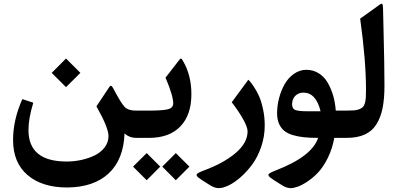

<svg xmlns="http://www.w3.org/2000/svg" viewBox="-20 -726 2107 1011"><path d="M327.6 -418 403.3 -342.3 327.6 -267.1 252.4 -342.3ZM635.7 -22.9Q630.9 113.8 552 187.3Q473.1 260.7 331.5 261.2Q200.7 260.7 124.8 195.6Q48.8 130.4 48.8 11.2Q48.8 -95.2 97.7 -204.1L155.3 -185.1Q129.9 -102.5 129.9 -41.5Q129.9 124.5 330.6 124.5Q370.1 124.5 408.4 116.2Q446.8 107.9 479 92Q511.2 76.2 531.2 49.8Q551.3 23.4 551.3 -9.3Q551.3 -54.2 487.8 -166L555.7 -268.1Q564.9 -282.2 575.2 -262.7Q617.2 -182.6 636.7 -162.6Q655.3 -143.6 695.8 -143.6H716.8Q729 -143.6 729 -96.2V-60.5Q729 0 716.8 0H695.8Q662.6 0 635.7 -22.9Z M905.8 80.1 977.5 151.4 905.8 223.1 834.5 151.4ZM752.4 80.1 823.7 151.4 752.4 223.1 680.7 151.4ZM987.8 -230Q987.8 -120.6 929.7 -60.3Q871.6 0 765.6 0H711.9Q685.1 0 685.1 -70.3V-86.4Q685.1 -143.6 711.9 -143.6H767.6Q834 -143.6 863 -150.4Q892.1 -157.2 892.1 -182.1Q892.1 -221.7 851.6 -316.9L918 -402.8Q924.8 -411.6 927 -414.3Q929.2 -417 932.4 -417.5Q935.5 -418 937.7 -414.6Q939.9 -411.1 944.8 -402.8Q987.8 -328.6 987.8 -230Z M1287.6 -306.2Q1291 -302.7 1296.9 -296.6Q1302.7 -290.5 1317.6 -268.1Q1332.5 -245.6 1344 -220Q1355.5 -194.3 1364.7 -152.6Q1374 -110.8 1374 -65.9Q1374 -7.8 1355.5 46.6Q1336.9 101.1 1308.6 139.4Q1280.3 177.7 1247.3 206.8Q1214.4 235.8 1184.1 250.2Q1153.8 264.6 1132.8 264.6Q1109.4 264.6 1084 248L1043.9 222.7Q1022.5 209 1017.3 201.4Q1012.2 193.8 1020 187.5Q1027.8 181.2 1052.7 171.9Q1156.7 133.8 1220.2 80.1Q1283.7 26.4 1283.7 -34.7Q1283.7 -55.7 1261 -96.9Q1238.3 -138.2 1200.2 -187.5Z M1600.6 -140.1Q1600.6 -140.1 1668 -140.1Q1644 -238.3 1577.6 -238.3Q1551.8 -238.3 1534.9 -221.4Q1518.1 -204.6 1518.1 -176.3Q1518.1 -152.8 1535.9 -146.5Q1553.7 -140.1 1600.6 -140.1ZM1430.7 171.9Q1622.1 98.6 1655.3 0Q1612.8 0 1581.5 -3.2Q1550.3 -6.3 1522.2 -14.6Q1494.1 -22.9 1476.6 -37.4Q1459 -51.8 1449 -75Q1439 -98.1 1439 -129.9Q1439 -169.4 1449.5 -209.5Q1460 -249.5 1479 -283Q1498 -316.4 1528.1 -337.4Q1558.1 -358.4 1593.3 -358.4Q1629.4 -358.4 1658.4 -340.1Q1687.5 -321.8 1705.6 -290.5Q1723.6 -259.3 1734.4 -222.2Q1745.1 -185.1 1748 -143.6H1797.9Q1810.1 -143.6 1810.1 -96.2V-60.5Q1810.1 0 1797.9 0H1740.2Q1730 57.1 1706.5 104.7Q1683.1 152.3 1656.2 180.9Q1629.4 209.5 1599.9 229.2Q1570.3 249 1548.1 256.8Q1525.9 264.6 1510.7 264.6Q1489.3 264.6 1466.8 250.5L1420.4 221.2Q1399.9 208 1395.3 200.7Q1390.6 193.4 1398.2 187.5Q1405.8 181.6 1430.7 171.9Z M1793 -143.6H1803.7Q1828.6 -143.6 1844 -144.8Q1859.4 -146 1871.8 -150.9Q1884.3 -155.8 1890.6 -162.1Q1897 -168.5 1901.1 -182.1Q1905.3 -195.8 1906.2 -211.4Q1907.2 -227.1 1907.2 -252.9Q1907.2 -408.2 1876.5 -627.9L1963.9 -690.4Q1965.8 -691.9 1971.2 -695.8Q1976.6 -699.7 1978 -700.7Q1979.5 -701.7 1983.2 -704.1Q1986.8 -706.5 1987.3 -706.1Q1987.8 -705.6 1990.2 -706.1Q1992.7 -706.5 1992.9 -704.6Q1993.2 -702.6 1994.6 -700.7Q1996.1 -698.7 1996.1 -694.6Q1996.1 -690.4 1996.6 -685.8Q1997.1 -681.2 1997.1 -674.3Q1998 -628.9 2000 -548.1Q2002 -467.3 2003.2 -400.9Q2004.4 -334.5 2004.4 -274.4Q2004.4 -206.1 1994.6 -157.2Q1984.9 -108.4 1962.4 -72Q1939.9 -35.6 1900.9 -17.8Q1861.8 0 1805.7 0H1793Q1766.1 0 1766.1 -70.3V-86.4Q1766.1 -143.6 1793 -143.6Z"/></svg>

Font: Sahel SemiBold FD
Style: SemiBold-FD
Weight: 600
Foundry: Saber Rastikerdar (saber.rastikerdar@gmail.com)
Version: Version 3.3.0